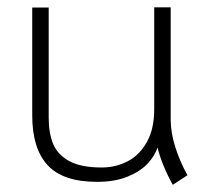

<svg xmlns="http://www.w3.org/2000/svg" viewBox="-20 -496 575 535"><path d="M461.4 19Q431.2 -35.6 418.9 -85Q412.1 -63 392.1 -41Q372.1 -19 336.4 -4.2Q300.8 10.7 250.5 10.7Q155.3 10.7 112.5 -35.9Q69.8 -82.5 69.8 -174.8V-475.1H115.7V-167.5Q115.7 -125.5 127.9 -95.5Q140.1 -65.4 172.6 -47.4Q205.1 -29.3 263.2 -29.3Q302.2 -29.3 335.4 -46.4Q368.7 -63.5 389.2 -100.1Q409.7 -136.7 409.7 -191.4V-475.6H455.6V-161.1Q456.1 -124.5 468.8 -85Q481.4 -45.4 502.4 -7.8Z"/></svg>

Font: Selawik Light
Style: Regular
Weight: 300
Designer: Aaron Bell
Foundry: Microsoft Corporation
Version: Version 1.01